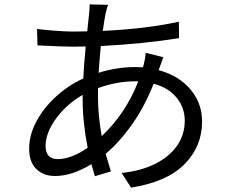

<svg xmlns="http://www.w3.org/2000/svg" viewBox="-20 -811 1040 876"><path d="M902 -257Q902 -143 822 -62Q742 19 578 45L535 -22Q623 -31 688 -63.5Q753 -96 788 -146.5Q823 -197 823 -261Q823 -319 786 -365Q749 -411 681 -429Q641 -327 584 -245.5Q527 -164 462 -109L486 -29L413 -7Q398 -58 397 -62Q309 -8 231 -8Q178 -8 145.5 -40Q113 -72 113 -133Q113 -195 146 -257Q179 -319 235.5 -370.5Q292 -422 360 -453Q363 -516 369 -574L371 -599Q350 -598 311 -598Q271 -598 151 -604L149 -679Q176 -675 229 -671Q282 -667 312 -667Q356 -667 378 -668L386 -744Q389 -768 389 -791L473 -789Q468 -777 461 -745Q455 -714 449 -670Q653 -680 796 -712L797 -637Q636 -611 440 -601Q436 -563 430 -479Q514 -505 596 -505Q620 -505 632 -504L635 -513Q643 -545 645 -570L725 -550L714 -519Q708 -501 705 -495L704 -491Q796 -466 849 -403Q902 -340 902 -257ZM427 -409V-370Q427 -287 444 -190Q553 -292 611 -440H595Q513 -440 427 -409ZM188 -145Q188 -85 244 -85Q273 -85 308 -98Q343 -111 380 -137Q357 -254 357 -361V-378Q284 -336 236 -270.5Q188 -205 188 -145Z"/></svg>

Font: Noto Sans SC
Style: Regular
Weight: 400
Designer: Ryoko NISHIZUKA ____ (kana & ideographs); Paul D. Hunt (Latin, Greek & Cyrillic); Wenlong ZHANG ___ (bopomofo); Sandoll 
Foundry: Adobe Systems Incorporated
Version: Version 1.004